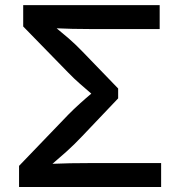

<svg xmlns="http://www.w3.org/2000/svg" viewBox="-20 -748 683 768"><path d="M56.2 0V-84.5L252.9 -289.1Q274.9 -311.5 299.6 -333.7Q324.2 -356 345.2 -373.5Q324.7 -391.1 300.3 -412.4Q275.9 -433.6 253.4 -457L72.8 -642.1V-727.5H618.7V-631.8H342.3Q303.7 -631.8 270 -632.6Q236.3 -633.3 206.5 -634.8Q229 -616.7 254.9 -594.2Q280.8 -571.8 309.6 -542L452.6 -394V-354.5L309.1 -203.6Q276.4 -168.9 245.6 -141.4Q214.8 -113.8 189.9 -92.8Q223.1 -94.2 260.7 -95Q298.3 -95.7 342.3 -95.7H624.5V0Z"/></svg>

Font: Inter Medium
Style: Regular
Weight: 500
Designer: Rasmus Andersson
Foundry: rsms
Version: Version 4.001;git-9221beed3